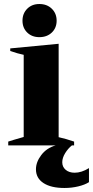

<svg xmlns="http://www.w3.org/2000/svg" viewBox="-20 -724 463 956"><path d="M92 -621Q92 -657 115.5 -680.5Q139 -704 176 -704Q214 -704 238 -680.5Q262 -657 262 -621Q262 -585 238 -562Q214 -539 176 -539Q139 -539 115.5 -562Q92 -585 92 -621ZM423 113V183Q403 196 370 204Q337 212 301 212Q234 212 196.5 187.5Q159 163 159 119Q159 83 185.5 48Q212 13 257 0H21V-19Q38 -25 98 -42V-451Q69 -457 31 -470V-483L272 -506V-41Q308 -33 349 -19V0H338Q319 15 304.5 38.5Q290 62 290 84Q290 107 307 121.5Q324 136 352 136Q386 136 423 113Z"/></svg>

Font: Trirong ExtraBold
Style: Regular
Weight: 800
Designer: Katatrad Team
Foundry: CadsonDemak
Version: Version 1.001